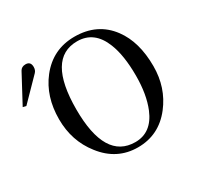

<svg xmlns="http://www.w3.org/2000/svg" viewBox="-239 -891 1111 1081"><g transform="rotate(-30 316.5 -350.0)"><path d="M668 -342Q668 -203 588 -100Q502 11 365 11Q228 11 140 -103Q58 -207 58 -348Q58 -496 137 -597Q224 -708 365 -708Q514 -708 596 -597Q668 -500 668 -342ZM556 -345Q556 -477 523 -559Q476 -678 365 -678Q170 -678 170 -348Q170 -22 367 -22Q473 -22 521 -138Q556 -223 556 -345ZM82 -675Q82 -654 69 -641L-64 -505L-85 -510L12 -691Q23 -711 49 -711Q82 -711 82 -675Z"/></g></svg>

Font: GFS Didot
Style: Regular
Weight: 400
Designer: Takis Katsoulidis and George D. Matthiopoulos
Foundry: Takis Katsoulidis and George D. Matthiopoulos
Version: Version 1.0